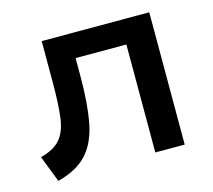

<svg xmlns="http://www.w3.org/2000/svg" viewBox="-79 -590 769 694"><g transform="rotate(-15 305.0 -243.0)"><path d="M58.5 8.5 20 -90.5Q71 -103.5 94.5 -131.5Q118 -159.5 124.5 -209.5Q131 -259.5 131 -338.5V-495H533.5V0H423.5V-404H233.5V-338.5Q233.5 -232.5 219.8 -162.2Q206 -92 168.2 -51Q130.5 -10 58.5 8.5Z"/></g></svg>

Font: Geologica
Style: Regular
Weight: 400
Designer: Sindre Bremnes, Frode Helland
Foundry: Monokrom Skriftforlag AS
Version: Version 1.010; ttfautohint (v1.8.4.7-5d5b);gftools[0.9.28]